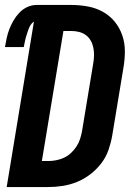

<svg xmlns="http://www.w3.org/2000/svg" viewBox="-25 -755 545 775"><path d="M2 0 112 -668Q103 -662 98 -653.5Q93 -645 90 -636.5Q87 -628 84 -619Q81 -610 78.5 -601Q76 -592 74.5 -583Q73 -574 71 -565H-5Q-2 -583 2 -601.5Q6 -620 13 -638Q20 -656 30 -673Q40 -690 54 -704.5Q68 -719 86 -727Q104 -735 123 -735H262Q296 -735 329 -729Q362 -723 390 -707.5Q418 -692 438 -667.5Q458 -643 468.5 -612.5Q479 -582 479 -548Q479 -514 473 -480L428 -208Q423 -179 413 -150Q403 -121 384 -96Q365 -71 339.5 -51.5Q314 -32 285.5 -20.5Q257 -9 227.5 -4.5Q198 0 169 0ZM144 -105H169Q185 -105 201 -108Q217 -111 232.5 -118Q248 -125 261 -137Q274 -149 283.5 -163.5Q293 -178 298 -193.5Q303 -209 306 -225L351 -497Q354 -514 354.5 -530Q355 -546 352 -561.5Q349 -577 341.5 -590.5Q334 -604 322 -613Q310 -622 294.5 -626Q279 -630 262 -630H231Z"/></svg>

Font: Iosevka SS18 Extrabold
Style: Italic
Weight: 800
Italic angle: -9°
Monospace: yes
Designer: Belleve Invis
Foundry: Belleve Invis
Version: Version 25.1.1; ttfautohint (v1.8.4)